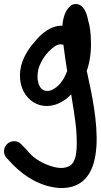

<svg xmlns="http://www.w3.org/2000/svg" viewBox="-23 -679 505 963"><path d="M-3 80C-3 92 2 105 11 114C21 125 30 134 40 145C104 211 184 257 274 264C540 274 458 -115 417 -301L414 -315L412 -323C427 -364 435 -418 433 -471C433 -510 428 -549 419 -577C418 -579 406 -676 341 -656C334 -654 329 -648 325 -644C303 -622 293 -589 290 -550C231 -552 182 -508 154 -473C126 -442 97 -402 83 -349C52 -218 147 -120 254 -154C285 -164 312 -182 334 -206C343 -150 354 -85 359 -33C367 73 362 141 318 157H317C293 169 253 163 218 149C176 133 138 108 114 76L84 45C76 37 66 29 48 29C21 29 -3 51 -3 80ZM182 -364C197 -396 222 -425 248 -444C265 -456 277 -459 295 -455C300 -415 307 -365 314 -322L311 -316C295 -273 268 -241 233 -226C160 -203 151 -309 182 -364Z"/></svg>

Font: Stray Cat
Style: ExBlkCn
Weight: 1000
Version: Version 1.0